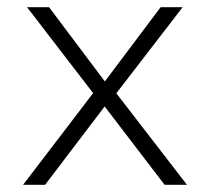

<svg xmlns="http://www.w3.org/2000/svg" viewBox="-20 -512 581 532"><path d="M44 0 248 -267V-241L55 -492H116L270 -287H271L425 -492H486L295 -244V-263L498 0H436L270 -217L105 0Z"/></svg>

Font: Nunito Sans 7pt ExtraLight
Style: Regular
Weight: 250
Designer: Vernon Adams
Foundry: Vernon Adams
Version: Version 3.101;gftools[0.9.27]